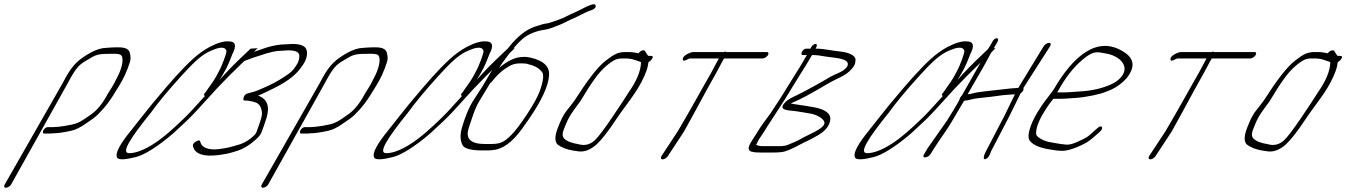

<svg xmlns="http://www.w3.org/2000/svg" viewBox="-63 -709 6311 900"><path d="M-11 156 254.5 -319C273.1 -354 287.7 -379 301.6 -394C309.6 -404 322.3 -414 341.1 -425C390.5 -455 392.9 -457 469.8 -457C486.8 -457 497.8 -455 502.4 -452C520.4 -440 508.8 -392 492.1 -358C477.3 -328 471.9 -315 442.7 -270C419.4 -226 393.6 -193 363 -172C341.1 -157 323.5 -143 300.4 -133C278.1 -123 211.7 -113 185.3 -113H159.7C153.3 -113 144.2 -106 140.2 -98C136.3 -90 137.5 -83 143.9 -83H169.5C173.5 -83 178.3 -83 182.7 -84C205.1 -84 234.7 -88 270.6 -96C290.6 -100 314.5 -112 341.2 -131C365.9 -147 383 -160 393.4 -170C428.8 -205 451.5 -233 493.5 -304C514.7 -337 532.9 -376 546.6 -420C550.5 -432 549.4 -446 545.3 -462C541.2 -478 524.6 -487 495.6 -487H475.6C466.6 -487 454.1 -486 438.6 -485L417.5 -483C395.1 -479 372 -469 345.7 -453C291.9 -420 269.6 -394 230.5 -319L-41 156C-45.9 164 -43.3 171 -35.3 171C-27.3 171 -15.9 164 -11 156Z M1111.6 -481C1074.2 -446 1030.8 -405 989.3 -360C979.8 -349 971.1 -340 966.4 -334C969.5 -339 975 -349 983.6 -363C1004 -397 1014.9 -426 1026 -455C1047.4 -495 1041.1 -515 1009.8 -515C988.2 -517 957.9 -509 919.7 -489C864.1 -459 822.2 -418 758.2 -348C733.8 -321 695.9 -277 646.2 -217C622.5 -188 585 -140 532 -73C490.9 -19 476.4 15 486.6 31C494.8 41 523.7 40 574.5 27C593.5 22 617.7 11 647.9 -8C678.1 -27 712.2 -52 750.2 -85C797.7 -128 834 -163 857.7 -189L952.5 -293C1034.2 -380 1103.2 -442 1138.7 -477C1140.7 -479 1142.6 -481 1144.6 -483ZM898.5 -260 833.7 -189C797.4 -149 724.6 -84 707.1 -71C662 -34 595.3 9 542.3 9C504.3 9 542.3 -55 645 -182C679.6 -230 727 -287 787 -353C837.5 -408 873.1 -445 914.4 -466C932.7 -475 938.3 -476 954.2 -482C980.5 -489 994.2 -485 998.4 -471C1000.9 -462 976.8 -401 969 -386C959.6 -368 947.1 -342 928.2 -316C915.6 -299 908.5 -288 903.8 -281L896 -271C891.2 -264 891.3 -260 898.5 -260Z M1287.7 -473C1319.7 -473 1337.2 -466 1339.9 -451C1341 -435 1337.1 -419 1326.2 -403C1308.9 -376 1302 -370 1269.6 -349C1243 -331 1208.3 -312 1163.2 -293C1155.7 -290 1148.1 -287 1139.3 -283C1124.1 -277 1109 -275 1094.2 -270C1080.6 -266 1072.4 -239 1081.6 -238C1098.4 -238 1116.4 -235 1134.8 -229C1153.3 -223 1163 -205 1165.1 -178C1165.6 -167 1159.3 -145 1147.1 -112C1139.6 -93 1140.5 -85 1127 -73C1106.7 -54 1085.6 -41 1063.2 -33C1006.1 -16 1008.1 -17 962.9 -10C914.5 -4 884.3 -18 878.2 -38L875.1 -46C872.6 -53 866.1 -52 854.6 -45C835.7 -33 841.3 -24 843.9 -17C853.1 11 889.2 27 959.6 18C994.7 13 1006.3 12 1052.2 -3C1081.7 -13 1110.4 -31 1139.5 -58C1152.2 -70 1159.3 -80 1162.5 -88C1170.7 -111 1179.8 -134 1186.9 -158C1202.5 -212 1188.7 -246 1146.6 -261C1158.6 -265 1181.3 -276 1216 -293C1250.7 -310 1283.8 -329 1309.6 -351C1326.5 -365 1342.4 -383 1357.7 -406C1373 -429 1378.4 -450 1375.2 -470C1372 -492 1349.5 -503 1307.5 -503L1252.8 -500C1226 -497 1198.9 -491 1170.9 -481C1159.7 -477 1149.4 -473 1138.6 -470C1116.6 -463 1101.9 -456 1080.3 -448C1070.3 -443 1065.2 -438 1063.6 -432C1061.7 -425 1062.9 -414 1074.1 -420L1103.2 -431C1111.6 -434 1121.2 -438 1131.2 -441C1165.1 -452 1203.4 -466 1238.6 -470Z M1194 156 1459.5 -319C1478.1 -354 1492.7 -379 1506.6 -394C1514.6 -404 1527.3 -414 1546.1 -425C1595.5 -455 1597.9 -457 1674.8 -457C1691.8 -457 1702.8 -455 1707.4 -452C1725.4 -440 1713.8 -392 1697.1 -358C1682.3 -328 1676.9 -315 1647.7 -270C1624.4 -226 1598.6 -193 1568 -172C1546.1 -157 1528.5 -143 1505.4 -133C1483.1 -123 1416.7 -113 1390.3 -113H1364.7C1358.3 -113 1349.2 -106 1345.2 -98C1341.3 -90 1342.5 -83 1348.9 -83H1374.5C1378.5 -83 1383.3 -83 1387.7 -84C1410.1 -84 1439.7 -88 1475.6 -96C1495.6 -100 1519.5 -112 1546.2 -131C1570.9 -147 1588 -160 1598.4 -170C1633.8 -205 1656.5 -233 1698.5 -304C1719.7 -337 1737.9 -376 1751.6 -420C1755.5 -432 1754.4 -446 1750.3 -462C1746.2 -478 1729.6 -487 1700.6 -487H1680.6C1671.6 -487 1659.1 -486 1643.6 -485L1622.5 -483C1600.1 -479 1577 -469 1550.7 -453C1496.9 -420 1474.6 -394 1435.5 -319L1164 156C1159.1 164 1161.7 171 1169.7 171C1177.7 171 1189.1 164 1194 156Z M2316.6 -481C2279.2 -446 2235.8 -405 2194.3 -360C2184.8 -349 2176.1 -340 2171.4 -334C2174.5 -339 2180 -349 2188.6 -363C2209 -397 2219.9 -426 2231 -455C2252.4 -495 2246.1 -515 2214.8 -515C2193.2 -517 2162.9 -509 2124.7 -489C2069.1 -459 2027.2 -418 1963.2 -348C1938.8 -321 1900.9 -277 1851.2 -217C1827.5 -188 1790 -140 1737 -73C1695.9 -19 1681.4 15 1691.6 31C1699.8 41 1728.7 40 1779.5 27C1798.5 22 1822.7 11 1852.9 -8C1883.1 -27 1917.2 -52 1955.2 -85C2002.7 -128 2039 -163 2062.7 -189L2157.5 -293C2239.2 -380 2308.2 -442 2343.7 -477C2345.7 -479 2347.6 -481 2349.6 -483ZM2103.5 -260 2038.7 -189C2002.4 -149 1929.6 -84 1912.1 -71C1867 -34 1800.3 9 1747.3 9C1709.3 9 1747.3 -55 1850 -182C1884.6 -230 1932 -287 1992 -353C2042.5 -408 2078.1 -445 2119.4 -466C2137.7 -475 2143.3 -476 2159.2 -482C2185.5 -489 2199.2 -485 2203.4 -471C2205.9 -462 2181.8 -401 2174 -386C2164.6 -368 2152.1 -342 2133.2 -316C2120.6 -299 2113.5 -288 2108.8 -281L2101 -271C2096.2 -264 2096.3 -260 2103.5 -260Z M2234.5 -319C2238.9 -322 2241.3 -324 2243.2 -327C2262.7 -352 2282.2 -371 2302.1 -385C2334 -407 2347.9 -412 2382.3 -412C2395.1 -412 2405.9 -411 2413.6 -408C2440.8 -402 2461.3 -391 2473.7 -376C2488.6 -365 2485.6 -333 2466.7 -281C2457.7 -256 2437.9 -220 2407.8 -174C2377.6 -128 2353 -96 2334.3 -77C2295.8 -38 2278.2 -34 2231.8 -34H2209.8C2141.8 -34 2116.6 -60 2135.2 -112C2145 -140 2162 -201 2183.8 -235ZM2275.3 -390C2283.6 -403 2298.3 -424 2321.3 -454C2344.3 -484 2365 -508 2384.5 -525C2413.9 -551 2454.6 -565 2492.6 -570C2511 -572 2545.7 -587 2563.6 -594C2581.6 -601 2605.5 -615 2625.5 -623C2642.9 -630 2689.7 -656 2702.2 -659C2719.2 -663 2736.1 -675 2727 -687C2721.9 -693 2699.5 -686 2658.6 -664C2646.7 -658 2637.2 -653 2627.3 -649C2609 -642 2581.8 -626 2567.1 -621C2551.5 -616 2516.8 -601 2499.2 -599C2483.2 -597 2473.6 -593 2456.5 -588C2414.9 -576 2381.5 -554 2340.9 -510C2327 -495 2302 -462 2264.3 -411C2250.8 -393 2229.5 -357 2199.2 -305L2153.8 -235C2136 -207 2119.3 -167 2103.2 -114C2092.4 -78 2093.7 -48 2106.8 -26C2115.4 -13 2146 -4 2191 -4H2216.8C2224.8 -4 2233.6 -4 2243.6 -5C2291.2 -8 2337.8 -41 2383.8 -105C2395.7 -121 2405.6 -136 2414.3 -148C2475.8 -237 2508.2 -307 2510.7 -356C2514 -397 2485.1 -425 2423.4 -439C2411 -442 2399.3 -443 2387.8 -442C2354.2 -442 2317.1 -425 2275.3 -390Z M2941.7 -416C2940.5 -375 2920.8 -329 2883.7 -276C2868.9 -252 2842.7 -212 2804.7 -156C2766.6 -100 2740 -65 2723.7 -50C2701.8 -31 2677 -25 2649.1 -33C2618.6 -38 2595.5 -46 2582 -59C2571.9 -69 2571.8 -85 2582.6 -109C2604.6 -168 2619.5 -182 2657.6 -235C2685.5 -282 2708.1 -317 2726.8 -342C2753.3 -379 2782.8 -407 2815 -426C2825.4 -432 2837.8 -435 2852.2 -435H2869C2884 -435 2899.1 -433 2912.6 -428C2922.6 -424 2944.2 -419 2941.7 -416ZM2868 -465C2836 -465 2816.5 -456 2778.2 -426C2738.4 -396 2691.2 -333 2630.1 -238C2617.7 -221 2604.4 -204 2591.5 -188C2578.6 -172 2565.3 -145 2551.6 -109C2537.8 -73 2536.5 -48 2549.1 -33C2567.8 -18 2592.8 -8 2624.4 -3L2652.4 1C2679.6 3 2706.4 -8 2733.4 -32C2757.3 -54 2787.8 -93 2825.5 -150C2867.1 -213 2924.2 -277 2956.2 -350C2973.4 -389 2973.3 -397 2976.7 -418C2983.1 -421 2988.6 -426 2992.6 -432C2999.5 -442 2997.9 -447 2987.9 -447H2975.9C2974.4 -448 2970.9 -453 2965.8 -461L2960.3 -470C2955.7 -477 2938.3 -472 2929.9 -459C2912.8 -463 2898.8 -465 2889.8 -465Z M3067.4 23 3143.6 -93C3181.4 -161 3217 -227 3249.5 -287C3272.8 -330 3290.6 -359 3310.8 -398C3318.7 -414 3325.8 -426 3331 -435H3512C3520 -435 3531.4 -442 3536.3 -450C3541.3 -458 3539.7 -465 3531.7 -465H3342C3340.8 -466 3339.6 -467 3337.2 -467C3334.8 -467 3332.8 -466 3330 -465H3186C3175.6 -465 3137.4 -450 3137.5 -432C3137.7 -414 3163.8 -435 3170.2 -435H3307C3301.8 -426 3294.7 -414 3287.2 -399C3279.7 -384 3265.5 -358 3243.3 -320C3221.1 -282 3181.2 -207 3113.6 -93L3037.4 23C3032.5 31 3035.1 38 3043.1 38C3051.1 38 3062.5 31 3067.4 23Z M3743.5 -451C3768.3 -451 3783.9 -448 3807.1 -444C3841.2 -438 3912.7 -437 3911.4 -408C3911 -391 3886.1 -375 3869.7 -368C3857.2 -363 3842.8 -356 3825.7 -347C3807.4 -335 3703.7 -277 3668.6 -261C3650.3 -253 3636.7 -245 3626.8 -238C3580.2 -197 3617 -193 3647.9 -190C3686.3 -186 3700.7 -182 3733.9 -177C3759.6 -173 3787.6 -159 3797.7 -144C3811.1 -125 3787.9 -109 3758 -92L3738.1 -82C3721.8 -73 3705 -67 3689.1 -57C3677.5 -50 3658 -41 3627.6 -29C3619.2 -26 3607.3 -24 3592.9 -24H3510.5C3500.5 -24 3490.5 -26 3481.4 -30C3487.9 -41 3489.3 -48 3496.7 -59L3515.5 -87C3536.7 -122 3572 -174 3615.9 -243C3633.4 -271 3670.6 -333 3689.2 -362C3707.1 -389 3727.7 -425 3743.5 -451ZM3739.7 -488 3736.1 -481H3715.3C3708.9 -481 3699.8 -474 3695.8 -466C3691.9 -458 3693.1 -451 3699.5 -451H3719.5C3713.5 -442 3706.8 -429 3697.7 -414C3675.5 -376 3654.9 -346 3629.6 -304C3599.5 -254 3580.8 -227 3550.3 -180C3521.6 -140 3507.7 -124 3485.5 -87L3464.3 -54C3428.2 1 3448.7 6 3507.7 6H3563.7C3578.6 6 3590.2 5 3599.4 4C3617.4 3 3648.1 -10 3690 -33C3716.3 -47 3727.9 -50 3757 -67C3802.1 -90 3825.5 -117 3828.8 -147C3832.6 -177 3805 -197 3749 -207C3737.7 -209 3727.7 -210 3719.7 -212C3698.9 -216 3664.9 -219 3643.7 -224C3646.8 -226 3659.2 -231 3678.8 -240C3698.3 -249 3728.6 -265 3770.1 -289L3802.4 -308C3812.7 -314 3823.1 -320 3834 -326C3863.9 -342 3895.3 -353 3917.6 -374C3943.9 -399 3946.4 -410 3947.2 -428C3948.1 -450 3913.5 -463 3879.4 -467C3829.9 -472 3801.7 -481 3760.1 -481L3763.7 -488C3768 -497 3766.4 -503 3760 -503C3753.6 -503 3744 -497 3739.7 -488Z M4570.6 -481C4533.2 -446 4489.8 -405 4448.3 -360C4438.8 -349 4430.1 -340 4425.4 -334C4428.5 -339 4434 -349 4442.6 -363C4463 -397 4473.9 -426 4485 -455C4506.4 -495 4500.1 -515 4468.8 -515C4447.2 -517 4416.9 -509 4378.7 -489C4323.1 -459 4281.2 -418 4217.2 -348C4192.8 -321 4154.9 -277 4105.2 -217C4081.5 -188 4044 -140 3991 -73C3949.9 -19 3935.4 15 3945.6 31C3953.8 41 3982.7 40 4033.5 27C4052.5 22 4076.7 11 4106.9 -8C4137.1 -27 4171.2 -52 4209.2 -85C4256.7 -128 4293 -163 4316.7 -189L4411.5 -293C4493.2 -380 4562.2 -442 4597.7 -477C4599.7 -479 4601.6 -481 4603.6 -483ZM4357.5 -260 4292.7 -189C4256.4 -149 4183.6 -84 4166.1 -71C4121 -34 4054.3 9 4001.3 9C3963.3 9 4001.3 -55 4104 -182C4138.6 -230 4186 -287 4246 -353C4296.5 -408 4332.1 -445 4373.4 -466C4391.7 -475 4397.3 -476 4413.2 -482C4439.5 -489 4453.2 -485 4457.4 -471C4459.9 -462 4435.8 -401 4428 -386C4418.6 -368 4406.1 -342 4387.2 -316C4374.6 -299 4367.5 -288 4362.8 -281L4355 -271C4350.2 -264 4350.3 -260 4357.5 -260Z M4589.7 -515 4586.5 -509C4574.7 -487 4562.8 -473 4554.1 -453L4542.2 -431L4445.6 -261C4442.1 -258 4439.7 -254 4437.7 -251C4435.7 -248 4434.5 -245 4434.9 -242C4425.1 -223 4388.2 -162 4375.6 -143L4285.1 -14C4279.6 -5 4276.2 2 4272.7 7L4268.3 14C4262.9 23 4264.9 29 4272.9 29C4280.9 29 4292.9 23 4298.3 14L4302.7 7C4306.2 2 4311.1 -6 4316.6 -15C4342.3 -57 4375.9 -99 4400.3 -142L4453.4 -232C4456.6 -238 4459.8 -238 4466.2 -238C4471 -238 4479 -240 4489.7 -243C4500.5 -246 4518.5 -249 4542.5 -251C4566.5 -253 4596.1 -257 4631.6 -262C4652 -265 4676 -265 4694.4 -267L4644.2 -164L4559.2 -1C4549.3 18 4546.2 30 4549.8 35C4553.4 40 4559.4 37 4568.2 29C4575.7 22 4578.8 8 4583.2 -1L4668.6 -165L4721.2 -272C4731.5 -278 4737.9 -290 4733.8 -296L4859.7 -493C4864.7 -501 4862.1 -508 4854.1 -508C4846.1 -508 4834.7 -501 4829.7 -493L4710.2 -297C4679.8 -295 4665.8 -294 4627.1 -289C4588.3 -284 4522.3 -279 4499.6 -272C4489.6 -269 4482.8 -268 4479.6 -268C4476.4 -268 4473.6 -267 4472.4 -266C4491.4 -302 4545.3 -390 4566.2 -431L4578.5 -454L4610.5 -509L4613.7 -515C4617.7 -523 4615.6 -530 4609.2 -530C4602.8 -530 4593.7 -523 4589.7 -515Z M4892.7 -276C4895.1 -280 4899.9 -288 4907.8 -302C4942.6 -362 4983.9 -410 5028.9 -443C5064.8 -469 5080.4 -466 5116.8 -459C5167.2 -452 5210.9 -421 5208.2 -383C5206.9 -356 5178.1 -328 5146.2 -314C5105 -295 5054.7 -283 4992.7 -280C4968.3 -279 4951.1 -276 4926.3 -276ZM4874.6 -246H4910.5C4936.1 -246 4954.1 -249 4979.3 -250C5026.9 -253 5098.4 -268 5121.1 -279L5144.4 -288C5174.3 -302 5198.2 -320 5218.5 -343C5258.6 -394 5254.8 -435 5204.1 -466C5081.1 -545 4966.9 -446 4875.8 -289C4837.6 -236 4835.1 -239 4801 -184C4765.5 -126 4745.9 -64 4767.1 -46C4781.7 -29 4811.3 -16 4854.8 -9C4882.4 -4 4900 -2 4912 -2C4935.6 -1 4967.1 -10 5005.4 -28C5041.7 -45 5051.7 -56 5080.7 -81L5093 -92C5112.2 -108 5101.6 -126 5084.5 -111L5071.4 -100C5028.4 -60 5031.2 -65 4986.9 -44C4967.4 -35 4950.2 -30 4935.4 -31C4920.6 -32 4900.2 -35 4873.1 -40C4842.1 -44 4817 -54 4798.4 -71C4794.8 -76 4792.8 -82 4793.7 -90C4796 -119 4812.2 -156 4840.9 -200C4850.3 -215 4861.7 -230 4874.6 -246Z M5353.4 23 5429.6 -93C5467.4 -161 5503 -227 5535.5 -287C5558.8 -330 5576.6 -359 5596.8 -398C5604.7 -414 5611.8 -426 5617 -435H5798C5806 -435 5817.4 -442 5822.3 -450C5827.3 -458 5825.7 -465 5817.7 -465H5628C5626.8 -466 5625.6 -467 5623.2 -467C5620.8 -467 5618.8 -466 5616 -465H5472C5461.6 -465 5423.4 -450 5423.5 -432C5423.7 -414 5449.8 -435 5456.2 -435H5593C5587.8 -426 5580.7 -414 5573.2 -399C5565.7 -384 5551.5 -358 5529.3 -320C5507.1 -282 5467.2 -207 5399.6 -93L5323.4 23C5318.5 31 5321.1 38 5329.1 38C5337.1 38 5348.5 31 5353.4 23Z M6172.7 -416C6171.5 -375 6151.8 -329 6114.7 -276C6099.9 -252 6073.7 -212 6035.7 -156C5997.6 -100 5971 -65 5954.7 -50C5932.8 -31 5908 -25 5880.1 -33C5849.6 -38 5826.5 -46 5813 -59C5802.9 -69 5802.8 -85 5813.6 -109C5835.6 -168 5850.5 -182 5888.6 -235C5916.5 -282 5939.1 -317 5957.8 -342C5984.3 -379 6013.8 -407 6046 -426C6056.4 -432 6068.8 -435 6083.2 -435H6100C6115 -435 6130.1 -433 6143.6 -428C6153.6 -424 6175.2 -419 6172.7 -416ZM6099 -465C6067 -465 6047.5 -456 6009.2 -426C5969.4 -396 5922.2 -333 5861.1 -238C5848.7 -221 5835.4 -204 5822.5 -188C5809.6 -172 5796.3 -145 5782.6 -109C5768.8 -73 5767.5 -48 5780.1 -33C5798.8 -18 5823.8 -8 5855.4 -3L5883.4 1C5910.6 3 5937.4 -8 5964.4 -32C5988.3 -54 6018.8 -93 6056.5 -150C6098.1 -213 6155.2 -277 6187.2 -350C6204.4 -389 6204.3 -397 6207.7 -418C6214.1 -421 6219.6 -426 6223.6 -432C6230.5 -442 6228.9 -447 6218.9 -447H6206.9C6205.4 -448 6201.9 -453 6196.8 -461L6191.3 -470C6186.7 -477 6169.3 -472 6160.9 -459C6143.8 -463 6129.8 -465 6120.8 -465Z"/></svg>

Font: MewTooHand
Style: UltimateCondIta
Weight: 400
Designer: Mew Too, Robert Jablonski
Version: Version 0.77